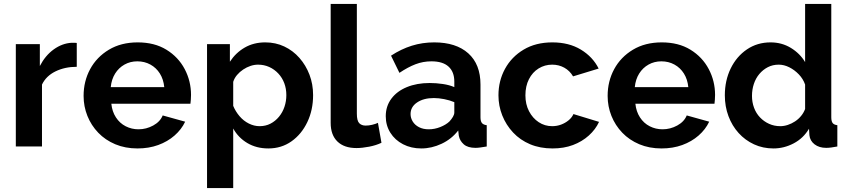

<svg xmlns="http://www.w3.org/2000/svg" viewBox="-20 -750 4347 983"><path d="M373 -408Q312 -408 264 -384.5Q216 -361 195 -317V0H61V-524H184V-412Q212 -466 255 -497Q298 -528 346 -531Q357 -531 363 -531Q369 -531 373 -530Z M684 10Q621 10 570 -11.5Q519 -33 483 -70.5Q447 -108 427.5 -156.5Q408 -205 408 -259Q408 -334 441.5 -396Q475 -458 537.5 -495.5Q600 -533 685 -533Q771 -533 832 -495.5Q893 -458 925.5 -396.5Q958 -335 958 -264Q958 -252 957 -239.5Q956 -227 955 -219H550Q554 -179 573.5 -149Q593 -119 623.5 -103.5Q654 -88 689 -88Q729 -88 764.5 -107.5Q800 -127 813 -159L928 -127Q909 -87 873.5 -56Q838 -25 790 -7.5Q742 10 684 10ZM547 -304H821Q817 -344 798.5 -373.5Q780 -403 750 -419.5Q720 -436 683 -436Q647 -436 617.5 -419.5Q588 -403 569.5 -373.5Q551 -344 547 -304Z M1354 10Q1293 10 1246.5 -17.5Q1200 -45 1174 -92V213H1040V-524H1157V-434Q1187 -480 1233 -506.5Q1279 -533 1338 -533Q1391 -533 1435.5 -512Q1480 -491 1513 -453.5Q1546 -416 1564.5 -367.5Q1583 -319 1583 -263Q1583 -187 1553.5 -125Q1524 -63 1472.5 -26.5Q1421 10 1354 10ZM1309 -104Q1340 -104 1365 -117Q1390 -130 1408.5 -152.5Q1427 -175 1436.5 -203.5Q1446 -232 1446 -263Q1446 -296 1435.5 -324Q1425 -352 1405 -373.5Q1385 -395 1358.5 -407Q1332 -419 1301 -419Q1282 -419 1262.5 -412.5Q1243 -406 1225 -394Q1207 -382 1193.5 -366Q1180 -350 1174 -331V-208Q1186 -179 1206.5 -155Q1227 -131 1254 -117.5Q1281 -104 1309 -104Z M1673 -730H1807V-168Q1807 -132 1819 -119.5Q1831 -107 1852 -107Q1868 -107 1885 -111Q1902 -115 1915 -121L1933 -19Q1906 -6 1870 1Q1834 8 1805 8Q1742 8 1707.5 -25.5Q1673 -59 1673 -121Z M1955 -155Q1955 -206 1983.5 -244.5Q2012 -283 2063 -304Q2114 -325 2180 -325Q2213 -325 2247 -320Q2281 -315 2306 -304V-332Q2306 -382 2276.5 -409Q2247 -436 2189 -436Q2146 -436 2107 -421Q2068 -406 2025 -377L1982 -465Q2034 -499 2088.5 -516Q2143 -533 2203 -533Q2315 -533 2377.5 -477Q2440 -421 2440 -317V-150Q2440 -129 2447.5 -120Q2455 -111 2472 -109V0Q2454 3 2439.5 5Q2425 7 2415 7Q2375 7 2354.5 -11Q2334 -29 2329 -55L2326 -82Q2292 -38 2241 -14Q2190 10 2137 10Q2085 10 2043.5 -11.5Q2002 -33 1978.5 -70.5Q1955 -108 1955 -155ZM2281 -128Q2292 -140 2299 -152Q2306 -164 2306 -174V-227Q2282 -237 2254 -242.5Q2226 -248 2201 -248Q2149 -248 2115.5 -225.5Q2082 -203 2082 -166Q2082 -146 2093 -128Q2104 -110 2125 -99Q2146 -88 2175 -88Q2205 -88 2234 -99.5Q2263 -111 2281 -128Z M2809 10Q2745 10 2694 -11.5Q2643 -33 2607 -71.5Q2571 -110 2551.5 -159Q2532 -208 2532 -262Q2532 -336 2565.5 -397.5Q2599 -459 2661 -496Q2723 -533 2808 -533Q2893 -533 2954 -496Q3015 -459 3045 -399L2914 -359Q2897 -388 2869 -403.5Q2841 -419 2807 -419Q2769 -419 2737.5 -399.5Q2706 -380 2688 -344.5Q2670 -309 2670 -262Q2670 -216 2688.5 -180.5Q2707 -145 2738 -124.5Q2769 -104 2807 -104Q2831 -104 2852.5 -112Q2874 -120 2891 -134Q2908 -148 2916 -166L3047 -126Q3029 -87 2994.5 -56Q2960 -25 2913.5 -7.5Q2867 10 2809 10Z M3367 10Q3304 10 3253 -11.5Q3202 -33 3166 -70.5Q3130 -108 3110.5 -156.5Q3091 -205 3091 -259Q3091 -334 3124.5 -396Q3158 -458 3220.5 -495.5Q3283 -533 3368 -533Q3454 -533 3515 -495.5Q3576 -458 3608.5 -396.5Q3641 -335 3641 -264Q3641 -252 3640 -239.5Q3639 -227 3638 -219H3233Q3237 -179 3256.5 -149Q3276 -119 3306.5 -103.5Q3337 -88 3372 -88Q3412 -88 3447.5 -107.5Q3483 -127 3496 -159L3611 -127Q3592 -87 3556.5 -56Q3521 -25 3473 -7.5Q3425 10 3367 10ZM3230 -304H3504Q3500 -344 3481.5 -373.5Q3463 -403 3433 -419.5Q3403 -436 3366 -436Q3330 -436 3300.5 -419.5Q3271 -403 3252.5 -373.5Q3234 -344 3230 -304Z M3691 -262Q3691 -338 3721 -399.5Q3751 -461 3804 -497Q3857 -533 3925 -533Q3983 -533 4029.5 -504.5Q4076 -476 4102 -432V-730H4236V-150Q4236 -129 4243 -120Q4250 -111 4267 -109V0Q4232 7 4210 7Q4174 7 4150.5 -11Q4127 -29 4124 -58L4122 -91Q4093 -42 4043.5 -16Q3994 10 3940 10Q3886 10 3840.5 -11Q3795 -32 3761.5 -69Q3728 -106 3709.5 -155.5Q3691 -205 3691 -262ZM4102 -192V-317Q4092 -346 4070 -369Q4048 -392 4021 -405.5Q3994 -419 3967 -419Q3936 -419 3911 -406Q3886 -393 3867.5 -371Q3849 -349 3839.5 -320Q3830 -291 3830 -259Q3830 -227 3840.5 -198.5Q3851 -170 3871 -149Q3891 -128 3917.5 -116Q3944 -104 3975 -104Q3994 -104 4013.5 -110.5Q4033 -117 4050.5 -128.5Q4068 -140 4081.5 -156.5Q4095 -173 4102 -192Z"/></svg>

Font: Raleway Thin
Style: Bold
Weight: 700
Version: Version 4.026